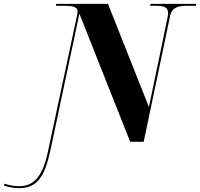

<svg xmlns="http://www.w3.org/2000/svg" viewBox="-174 -734 1036 994"><path d="M-75 240C17 240 57 183 87 44L237 -663L500 0H570L707 -653C717 -699 755 -704 795 -704H840L842 -714H605L603 -704H633C679 -704 696 -694 696 -667C696 -660 695 -651 693 -641L597 -180L385 -714H117L115 -704H156C198 -704 228 -700 228 -674C228 -667 225 -656 221 -636L73 56C44 190 -6 230 -75 230C-98 230 -126 226 -150 217L-154 227C-118 237 -100 240 -75 240Z"/></svg>

Font: Noto Serif Display SemiCondensed Black
Style: Italic
Weight: 900
Width: 4
Italic angle: -12°
Designer: Monotype Design Team
Foundry: Monotype Imaging Inc.
Version: Version 2.009